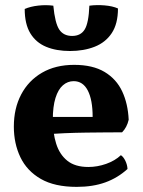

<svg xmlns="http://www.w3.org/2000/svg" viewBox="-20 -720 557 749"><path d="M279 9Q193 9 139.1 -22.1Q85.2 -53.2 59.6 -106.5Q34 -159.8 34 -226Q34 -297.2 62.6 -351.5Q91.2 -405.8 144 -436.4Q196.8 -467 269.2 -467Q342 -467 388.1 -439.3Q434.2 -411.6 456.7 -363.4Q479.2 -315.2 482 -252.8Q475 -222.6 456.2 -203.8Q429.6 -203.8 393.2 -203.5Q356.8 -203.2 315.6 -202.7Q274.4 -202.2 232.4 -200.4Q190.4 -198.6 152.2 -196V-263.8H341.4Q341.4 -330.4 322.5 -366.9Q303.6 -403.4 267.4 -403.4Q244 -403.4 225.5 -387.4Q207 -371.4 196.5 -338Q186 -304.6 186 -253Q186 -201.6 199.1 -159.6Q212.2 -117.6 242.5 -93.1Q272.8 -68.6 324.8 -68.6Q359.6 -68.6 394 -80.7Q428.4 -92.8 451.6 -114.6Q461.4 -108.4 469 -92.8Q476.6 -77.2 477.4 -60.8Q439.2 -26 390.8 -8.5Q342.4 9 279 9ZM253 -521Q199.6 -521 159.9 -537.5Q120.2 -554 98.3 -590.1Q76.4 -626.2 76.4 -685Q98.8 -694.8 129.4 -698.2Q160 -701.6 188 -697.8Q194.6 -629.4 211.2 -604.6Q227.8 -579.8 261.4 -579.8Q295 -579.8 310.5 -605.2Q326 -630.6 328.6 -697.8Q356.6 -701.6 387.9 -699Q419.2 -696.4 440.2 -687Q440.2 -627.4 416 -590.9Q391.8 -554.4 349.3 -537.7Q306.8 -521 253 -521Z"/></svg>

Font: Vollkorn
Style: Regular
Weight: 400
Designer: Friedrich Althausen
Foundry: Friedrich Althausen
Version: Version 4.104